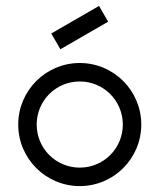

<svg xmlns="http://www.w3.org/2000/svg" viewBox="-20 -630 540 650"><path d="M315.3 -609.9 153.6 -516.6 184.4 -463.2 346.1 -556.5ZM104.2 -208.3C104.2 -289.2 169.2 -354.2 250 -354.2C330.8 -354.2 395.8 -289.2 395.8 -208.3C395.8 -127.5 330.8 -62.5 250 -62.5C169.2 -62.5 104.2 -127.5 104.2 -208.3ZM41.7 -208.3C41.7 -93.3 135 0 250 0C365 0 458.3 -93.3 458.3 -208.3C458.3 -323.3 365 -416.7 250 -416.7C135 -416.7 41.7 -323.3 41.7 -208.3Z"/></svg>

Font: Amy Mono
Style: Regular
Weight: 400
Monospace: yes
Version: Version 001.000